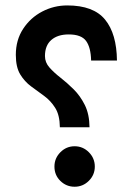

<svg xmlns="http://www.w3.org/2000/svg" viewBox="-20 -692 491 711"><path d="M38.6 -488.8Q38.6 -543.9 65.7 -585.2Q92.8 -626.5 136.2 -649.2Q179.7 -671.9 229 -671.9Q326.2 -671.9 369.1 -619.4Q412.1 -566.9 413.1 -467.8H317.4Q316.4 -516.1 298.8 -540.3Q281.2 -564.5 234.4 -564.5Q193.4 -564.5 169.9 -543.9Q146.5 -523.4 146.5 -484.4Q146.5 -460.9 163.1 -442.1Q179.7 -423.3 204.1 -404.3Q228.5 -385.3 252.9 -361.1Q277.3 -336.9 294.2 -303Q311 -269 311.5 -220.7H201.7Q201.2 -266.1 184.3 -292.7Q167.5 -319.3 143.3 -336.9Q119.1 -354.5 95.2 -372.1Q71.3 -389.6 54.9 -416.5Q38.6 -443.4 38.6 -488.8ZM181.6 -75.2Q181.6 -106 203.6 -128.2Q225.6 -150.4 256.3 -150.4Q287.1 -150.4 309.1 -128.2Q331.1 -106 331.1 -75.2Q331.1 -44.4 309.1 -22.5Q287.1 -0.5 256.3 -0.5Q225.6 -0.5 203.6 -22Q181.6 -43.5 181.6 -75.2Z"/></svg>

Font: Vazir Medium WOL-UI
Style: Medium-WOL-UI
Weight: 500
Designer: Saber Rastikerdar
Foundry: Saber Rastikerdar
Version: Version 30.1.0